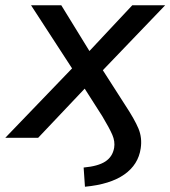

<svg xmlns="http://www.w3.org/2000/svg" viewBox="-56 -524 648 730"><path d="M267 186 262 113Q317 108 344.5 90Q372 72 378 38Q382 14 371 -11.5Q360 -37 333 -82L266 -187L89 0H-36L218 -264L62 -504H177L284 -330L447 -504H572L335 -257L419 -126Q456 -70 470.5 -35Q485 0 479 40Q470 102 416.5 139.5Q363 177 267 186Z"/></svg>

Font: Mulish SemiBold
Style: Italic
Weight: 600
Italic angle: -9°
Designer: Vernon Adams
Foundry: Vernon Adams
Version: Version 3.603; ttfautohint (v1.8.3)